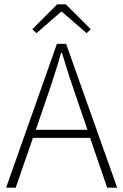

<svg xmlns="http://www.w3.org/2000/svg" viewBox="-20 -860 565 880"><path d="M187 -390C214 -468 237 -537 260 -618H264C288 -537 311 -468 338 -390L381 -265H144ZM8 0H52L131 -228H393L471 0H517L283 -659H241ZM147 -708 260 -806H264L377 -708L396 -726L282 -840H242L128 -726Z"/></svg>

Font: Source Sans Pro Light
Style: Regular
Weight: 300
Designer: Paul D. Hunt
Foundry: Adobe Systems Incorporated
Version: Version 3.006;hotconv 1.0.111;makeotfexe 2.5.65597